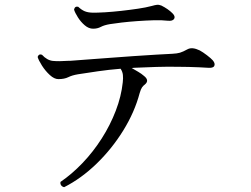

<svg xmlns="http://www.w3.org/2000/svg" viewBox="-20 -738 1040 796"><path d="M246 38Q237 36 233 29.5Q229 23 231 16Q278 -16 322 -62Q366 -108 401.5 -163.5Q437 -219 460 -279Q483 -339 489 -397Q491 -414 489.5 -427.5Q488 -441 480 -453Q431 -449 386 -442.5Q341 -436 303 -430Q279 -426 263 -418Q247 -410 222 -410Q205 -410 186.5 -427Q168 -444 154 -466Q140 -488 136 -502Q141 -516 154 -511Q175 -488 199 -485.5Q223 -483 266 -486Q270 -486 272 -486Q296 -488 338.5 -491Q381 -494 432.5 -498Q484 -502 535.5 -505.5Q587 -509 629 -511.5Q671 -514 694 -515Q714 -516 726 -519.5Q738 -523 758 -534Q777 -544 808 -529Q821 -522 838 -509Q855 -496 862 -488Q873 -475 868.5 -465Q864 -455 842 -457Q828 -458 806 -459Q784 -460 762 -460.5Q740 -461 724 -461Q676 -462 628 -460.5Q580 -459 537 -457Q530 -456 526 -456Q540 -448 553.5 -440Q567 -432 576 -424Q601 -405 581 -388Q574 -383 569 -376Q564 -369 559 -352Q538 -273 491 -197Q444 -121 380.5 -59.5Q317 2 246 38ZM366 -619Q348 -619 331.5 -633Q315 -647 303 -666Q291 -685 287 -698Q290 -713 304 -710Q318 -697 331 -691.5Q344 -686 363 -685.5Q382 -685 414 -687H415Q447 -689 483 -693Q519 -697 552.5 -702Q586 -707 608 -713Q609 -713 612 -714Q622 -717 630.5 -718Q639 -719 649 -715Q663 -708 674.5 -700Q686 -692 695 -683Q708 -670 702 -660Q696 -650 676 -652Q651 -655 617.5 -654Q584 -653 549 -650.5Q514 -648 484 -644.5Q454 -641 436 -638Q412 -634 398 -626.5Q384 -619 366 -619Z"/></svg>

Font: Zen Old Mincho
Style: Regular
Weight: 400
Designer: Yoshimichi Ohira
Foundry: Positype
Version: Version 1.001